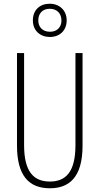

<svg xmlns="http://www.w3.org/2000/svg" viewBox="-20 -998 533 1028"><path d="M247 -800C300 -800 337 -835 337 -889C337 -943 298 -978 246 -978C194 -978 156 -945 156 -889C156 -833 196 -800 247 -800ZM248 -828C206 -828 185 -855 185 -889C185 -925 207 -951 246 -951C285 -951 309 -926 309 -888C309 -852 285 -828 248 -828ZM422 -218V-714H384V-221C384 -73 329 -26 247 -26C160 -26 109 -79 109 -221V-714H71V-218C71 -60 133 10 247 10C348 10 422 -46 422 -218Z"/></svg>

Font: Noto Sans Ethiopic ExtraCondensed ExtraLight
Style: Regular
Weight: 200
Width: 2
Designer: Monotype Design Team
Foundry: Monotype Imaging Inc.
Version: Version 2.102